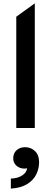

<svg xmlns="http://www.w3.org/2000/svg" viewBox="-20 -760 303 1140"><path d="M76.6 0V-660.8L186.6 -740V0ZM44.4 359.8V300.3Q83.9 299.1 110.6 282.4Q137.2 265.8 141.1 239.4Q120.4 243.5 101.4 237.3Q82.4 231.1 70.5 216.1Q58.5 201.1 58.5 180Q58.5 150.3 78.2 132.1Q97.9 113.9 129 113.9Q164.1 113.9 188.2 137.6Q212.2 161.3 212.2 202.4Q212.2 241.4 195 276.1Q177.8 310.7 140.7 333.4Q103.6 356.2 44.4 359.8Z"/></svg>

Font: Geologica-Sharp
Style: Regular
Weight: 100
Designer: Sindre Bremnes, Frode Helland
Foundry: Monokrom Skriftforlag AS
Version: Version 1.010;gftools[0.9.28]